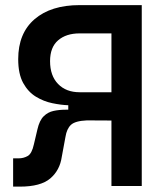

<svg xmlns="http://www.w3.org/2000/svg" viewBox="-20 -713 626 736"><path d="M30.3 2.4V-106H51.3Q70.3 -106 86.2 -115Q102.1 -124 109.9 -159.7L123.5 -217.3Q131.3 -251.5 147.5 -267.3Q163.6 -283.2 185.3 -287.8Q207 -292.5 231.9 -292.5H241.7V-309.6Q213.9 -310.5 180.7 -317.4Q147.5 -324.2 117.7 -342.3Q87.9 -360.4 68.8 -395Q49.8 -429.7 49.8 -486.3Q49.8 -585.4 112.5 -639.4Q175.3 -693.4 285.2 -693.4H523.4V0H407.2V-251L313 -251.5Q268.1 -249.5 252 -234.4Q235.8 -219.2 231 -188.5L216.8 -111.8Q209.5 -60.5 172.9 -29.1Q136.2 2.4 56.2 2.4ZM285.2 -359.4H407.2V-585H285.2Q233.4 -585 202.6 -558.3Q171.9 -531.7 171.9 -478.5Q171.9 -422.9 202.6 -391.1Q233.4 -359.4 285.2 -359.4Z"/></svg>

Font: Caskaydia Cove SemiBold
Style: Regular
Weight: 600
Monospace: yes
Designer: Aaron Bell
Foundry: Saja Typeworks
Version: Version 4.300; ttfautohint (v1.8.3)